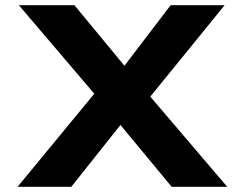

<svg xmlns="http://www.w3.org/2000/svg" viewBox="-20 -720 944 740"><path d="M641.7 0 380.7 -315 52.7 -700H266.8L518.8 -395L855.8 0ZM47.7 0 361.7 -381 494.8 -302 254.8 0ZM540.8 -325 409.7 -401 637.7 -700H845.8Z"/></svg>

Font: Lexend Peta
Style: Regular
Weight: 400
Designer: Bonnie Shaver-Troup, Thomas Jockin
Foundry: Lexend
Version: Version 1.007